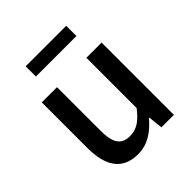

<svg xmlns="http://www.w3.org/2000/svg" viewBox="-208 -886 1035 1035"><g transform="rotate(-45 310.0 -368.0)"><path d="M249 14C324 14 378 -25 428 -83H431L440 0H535V-551H419V-168C374 -110 338 -86 287 -86C223 -86 195 -124 195 -218V-551H79V-204C79 -64 131 14 249 14ZM155 -672H464V-750H155Z"/></g></svg>

Font: Noto Sans TC Medium
Style: Regular
Weight: 500
Designer: Ryoko NISHIZUKA 西塚涼子 (kana, bopomofo & ideographs); Paul D. Hunt (Latin, Greek & Cyrillic); Sandoll Communications 산돌커뮤니
Foundry: Adobe
Version: Version 2.004;hotconv 1.0.118;makeotfexe 2.5.65603